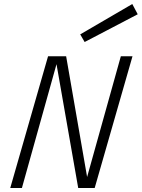

<svg xmlns="http://www.w3.org/2000/svg" viewBox="-20 -935 705 955"><path d="M257 -639 264 -655H309L420 -16L414 0H369ZM451 0H398L581 -655H639ZM89 0H31L219 -655H272ZM379 -764 638 -915 665 -864 401 -726Z"/></svg>

Font: Intel One Mono Light
Style: Italic
Weight: 300
Italic angle: -16°
Monospace: yes
Designer: Fred Shallcrass
Foundry: Frere-Jones Type LLC
Version: Version 1.004